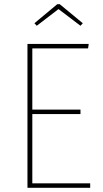

<svg xmlns="http://www.w3.org/2000/svg" viewBox="-20 -889 486 909"><path d="M400 -681 397 -660H133V-370H361V-349H133V-21H407V0H110V-681ZM154 -767 143 -779 251 -869H263L372 -779L361 -767L257 -846Z"/></svg>

Font: Fira Sans Condensed Thin
Style: Regular
Weight: 250
Width: 3
Designer: Carrois Corporate & Edenspiekermann AG
Foundry: Carrois Corporate GbR & Edenspiekermann AG
Version: Version 4.203